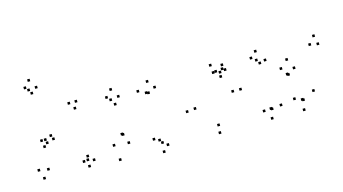

<svg xmlns="http://www.w3.org/2000/svg" viewBox="-89 -1106 2659 1490"><g transform="rotate(-15 1240.0 -361.5)"><path d="M182 -49V-69H162V-49ZM280.5 -266.5V-286.5H260.5V-266.5ZM503 -453.5V-473.5H483V-453.5ZM524.5 -503V-523H504.5V-503ZM467.5 -502.5V-522.5H447.5V-502.5ZM218 -277V-297H198V-277ZM188 -277V-297H168V-277ZM198.5 -226V-246H178.5V-226ZM254.5 -688V-708H234.5V-688ZM212.5 -755V-775H192.5V-755ZM169.5 -706V-726H149.5V-706ZM210 -652.5V-672.5H190V-652.5ZM192.5 -682.5V-702.5H172.5V-682.5ZM108.5 -60.5V-80.5H88.5V-60.5ZM134.5 10.5V-9.5H114.5V10.5ZM543.5 -28V-48H523.5V-28ZM503 -68.5V-88.5H483V-68.5ZM464.5 -35.5V-55.5H444.5V-35.5ZM496.5 -40.5V-60.5H476.5V-40.5ZM267.5 -296.5V-316.5H247.5V-296.5ZM226 -249.5V-269.5H206V-249.5ZM496.5 10.5V-9.5H476.5V10.5Z M1127.5 7V-13H1107.5V7ZM1074 -44V-64H1054V-44ZM1090.5 -20V-40H1070.5V-20ZM1142.5 -451V-471H1122.5V-451ZM1098 -509V-529H1078V-509ZM1009 -453.5V-473.5H989V-453.5ZM811.5 -160V-180H791.5V-160ZM803.5 -165V-185H783.5V-165ZM852 -455V-475H832V-455ZM808.5 -522V-542H788.5V-522ZM761.5 -470.5V-490.5H741.5V-470.5ZM813 -402.5V-422.5H793V-402.5ZM788 -444.5V-464.5H768V-444.5ZM722 -96.5V-116.5H702V-96.5ZM739.5 23.5V3.5H719.5V23.5ZM838 -86.5V-106.5H818V-86.5ZM1068.5 -426V-446H1048.5V-426ZM1085.5 -421V-441H1065.5V-421ZM1033.5 -62V-82H1013.5V-62ZM1085 52V32H1065V52Z M1782.5 -263V-283H1762.5V-263ZM1685.5 -453V-473H1665.5V-453ZM1632.5 -446.5V-466.5H1612.5V-446.5ZM1659.5 -398V-418H1639.5V-398ZM1720 -263V-283H1700V-263ZM1546.5 -39V-59H1526.5V-39ZM1402.5 -209.5V-229.5H1382.5V-209.5ZM1611 -443V-463H1591V-443ZM1663 -432V-452H1643V-432ZM1706 -441V-461H1686V-441ZM1692 -483V-503H1672V-483ZM1604 -503.5V-523.5H1584V-503.5ZM1337.5 -202V-222H1317.5V-202ZM1541 21.5V1.5H1521V21.5Z M2054.5 -63.5V-83.5H2034.5V-63.5ZM2163 -283V-303H2143V-283ZM2171.5 -277V-297H2151.5V-277ZM2167.5 -83V-103H2147.5V-83ZM2218.5 18.5V-1.5H2198.5V18.5ZM2326.5 -106.5V-126.5H2306.5V-106.5ZM2453.5 -448V-468H2433.5V-448ZM2437 -516.5V-536.5H2417V-516.5ZM2391 -459V-479H2371V-459ZM2233 -57.5V-77.5H2213V-57.5ZM2225 -62.5V-82.5H2205V-62.5ZM2226.5 -315.5V-335.5H2206.5V-315.5ZM2188 -393V-413H2168V-393ZM2127 -336.5V-356.5H2107V-336.5ZM1980 -52.5V-72.5H1960V-52.5ZM1972 -57.5V-77.5H1952V-57.5ZM2025 -432.5V-452.5H2005V-432.5ZM1969.5 -518V-538H1949.5V-518ZM1923.5 -475.5V-495.5H1903.5V-475.5ZM1979.5 -420.5V-440.5H1959.5V-420.5ZM1959.5 -449.5V-469.5H1939.5V-449.5ZM1916 -52.5V-72.5H1896V-52.5ZM1961.5 18.5V-1.5H1941.5V18.5Z"/></g></svg>

Font: Monaspace Radon Dots Var
Style: Regular
Weight: 400
Designer: Riley Cran and the Lettermatic Team
Version: Version 1.100 (Monaspace Radon Dots)